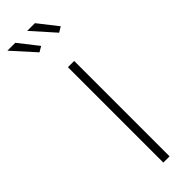

<svg xmlns="http://www.w3.org/2000/svg" viewBox="-291 -735 740 740"><g transform="rotate(-45 79.0 -365.0)"><path d="M81 0V-520H115V0ZM69 -730H111L173 -651L151 -638ZM-39 -730H4L66 -651L44 -638Z"/></g></svg>

Font: Raleway ExtraLight
Style: Regular
Weight: 200
Designer: Matt McInerney, Pablo Impallari, Rodrigo Fuenzalida
Foundry: Matt McInerney, Pablo Impallari, Rodrigo Fuenzalida
Version: Version 4.026